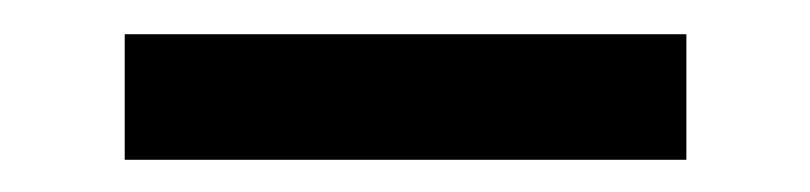

<svg xmlns="http://www.w3.org/2000/svg" viewBox="-20 -748 485 115"><path d="M391.1 -727.5V-652.3H54.7V-727.5Z"/></svg>

Font: Inter Tight Medium
Style: Regular
Weight: 500
Designer: Rasmus Andersson
Foundry: rsms
Version: Version 3.004; ttfautohint (v1.8.4.7-5d5b)